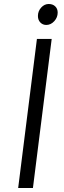

<svg xmlns="http://www.w3.org/2000/svg" viewBox="-20 -942 319 962"><path d="M145 0H71L165 -747H239ZM212 -817Q194 -817 182 -829.5Q170 -842 170 -862Q170 -886 186.2 -904Q202.5 -922 224 -922Q244.5 -922 256.8 -910Q269 -898 269 -879Q269 -854.5 251.8 -835.8Q234.5 -817 212 -817Z"/></svg>

Font: Merriweather Sans Variable Regular
Style: Italic
Weight: 300
Italic angle: -8°
Designer: Eben Sorkin
Foundry: Eben Sorkin
Version: Version 2.001